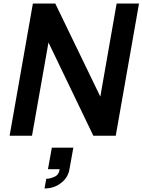

<svg xmlns="http://www.w3.org/2000/svg" viewBox="-20 -770 808 1089"><path d="M549 -222 641.5 -750H768.5L636.5 0H509.5L255 -529L161.5 0H34.5L166.5 -750H293.5ZM232.5 299 242.5 244Q264 244 289.5 232.5Q314.5 221 318.5 189.5H252L274 67.5H396L374 189.5Q366 238 325.5 268.5Q286 299 232.5 299Z"/></svg>

Font: Russisch Sans
Style: Bold Italic
Weight: 700
Italic angle: -10°
Designer: Michael Sharanda (font) & Cristiano Sobral (main changes)
Foundry: Michael Sharanda
Version: Version 2.00;September 8, 2020;FontCreator 13.0.0.2681 64-bi